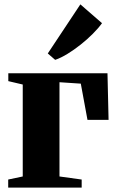

<svg xmlns="http://www.w3.org/2000/svg" viewBox="-20 -858 532 878"><path d="M17.5 0V-37L84 -51V-471.5L18 -487V-523H471.5L476.5 -310H380L349.5 -475.5L252 -482V-51L353.5 -37V0ZM232 -584.5 198.5 -613.5 347.5 -838 446.5 -752Q429.5 -728.5 403.8 -702.8Q378 -677 348.2 -653.5Q318.5 -630 288.8 -611.8Q259 -593.5 233 -584.5Z"/></svg>

Font: Merriweather 96pt Black
Style: Regular
Weight: 900
Version: Version 2.100